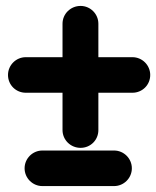

<svg xmlns="http://www.w3.org/2000/svg" viewBox="-20 -671 527 648"><path d="M191 -232C191 -199 218 -172 252 -172C285 -172 312 -198 312 -232V-358H427C460 -358 487 -384 487 -418C487 -451 460 -478 427 -478H312V-591C312 -624 285 -651 252 -651C218 -651 191 -624 191 -591V-478H67C34 -478 7 -451 7 -418C7 -384 34 -358 67 -358H191ZM123 -163C90 -163 63 -136 63 -103C63 -70 90 -43 123 -43H365C398 -43 425 -70 425 -103C425 -136 398 -163 365 -163Z"/></svg>

Font: LS
Style: Bold
Weight: 700
Designer: BSozoo
Foundry: BSozoo
Version: Version 001.000